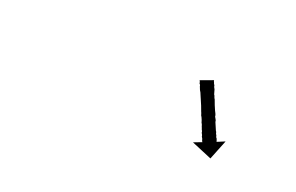

<svg xmlns="http://www.w3.org/2000/svg" viewBox="-33 -587 420 272"><g transform="rotate(20 177.0 -451.0)"><path d="M257 -503Q258 -501 258 -501Q258 -500 260 -497Q260 -495 262 -492Q263 -489 264 -485Q265 -484 265.5 -482Q266 -480 267 -479Q269 -474 270 -471Q271 -469 271.5 -467.5Q272 -466 273 -464Q274 -462 275 -460Q276 -458 276 -456Q277 -454 278 -452.5Q279 -451 279 -449Q280 -447 282 -442Q283 -440 283.5 -438.5Q284 -437 285 -436Q285 -434 287 -431Q287 -430 287.5 -429Q288 -428 289 -427Q289 -426 290 -424Q290 -423 290 -423L302 -428L290 -398L259 -411L272 -416Q271 -416 271 -416Q271 -417 270.5 -417.5Q270 -418 270 -419Q270 -420 268 -423Q268 -425 266 -428Q266 -430 265 -431.5Q264 -433 264 -434Q263 -436 262.5 -438Q262 -440 261 -441Q260 -445 258 -449Q257 -450 256.5 -452Q256 -454 255 -456Q254 -459 252 -464Q251 -466 249 -471Q248 -473 247.5 -474.5Q247 -476 246 -478Q245 -481 243 -484Q242 -487 241 -489Q241 -491 239 -493Q239 -494 239 -494.5Q239 -495 238 -496Q238 -496 238 -497L257 -504Q257 -504 257 -503Z"/></g></svg>

Font: FRB American Cursive Just Arrows Thin
Style: Italic
Weight: 100
Italic angle: -25°
Version: Version 2.0;Modular Font Editor K font №1